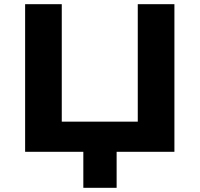

<svg xmlns="http://www.w3.org/2000/svg" viewBox="-20 -725 953 917"><path d="M378 172V0H100V-705H275V-144H638V-705H813V0H537V172Z"/></svg>

Font: Nunito Sans 7pt SemiExpanded ExtraBold
Style: Regular
Weight: 800
Width: 6
Designer: Vernon Adams
Foundry: Vernon Adams
Version: Version 3.101;gftools[0.9.27]